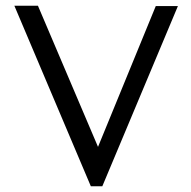

<svg xmlns="http://www.w3.org/2000/svg" viewBox="-20 -644 665 668"><path d="M296 4 30 -624H112L321 -133L522 -623H599L336 4Z"/></svg>

Font: Inconsolata Expanded Thin
Style: Regular
Weight: 100
Width: 7
Monospace: yes
Designer: Raph Levien, Cyreal, Brenton Simpson
Foundry: Raph Levien, Cyreal, Google
Version: Version 3.100; ttfautohint (v1.8.4.7-5d5b)